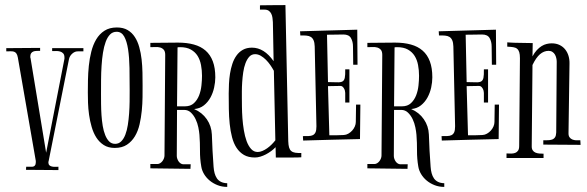

<svg xmlns="http://www.w3.org/2000/svg" viewBox="-20 -673 2328 762"><path d="M311 -481.9V-469.2H292Q278.3 -470.2 267.6 -460.9Q256.8 -451.7 253.9 -439L172.9 -33.2Q172.9 -32.2 172.4 -31.5Q171.9 -30.8 171.9 -29.8Q171.9 -21 176 -17.1Q180.2 -13.2 186.3 -12Q192.4 -10.7 199.2 -11Q206.1 -11.2 211.9 -11.2V2L83 1L84 -11.2H106Q114.3 -11.2 118.2 -15.9Q122.1 -20.5 122.1 -28.8V-34.2L50.8 -444.8Q48.8 -455.6 44.9 -460.9Q41 -466.3 35.2 -468Q29.3 -469.7 21.7 -469.5Q14.2 -469.2 4.9 -469.2V-481.9L139.2 -482.9V-471.2Q131.8 -471.2 124.8 -470.9Q117.7 -470.7 112.1 -468.5Q106.4 -466.3 103.3 -461.2Q100.1 -456.1 100.1 -445.8Q100.1 -444.8 100.6 -444.3Q101.1 -443.8 101.1 -442.9L163.1 -66.9L235.8 -439.9V-444.8Q235.8 -455.6 231 -460.9Q226.1 -466.3 218.8 -468.5Q211.4 -470.7 202.9 -470.5Q194.3 -470.2 187 -470.2V-481.9Z M545.9 -334Q545.9 -313.5 545.7 -287.4Q545.4 -261.2 542.7 -233.6Q540 -206.1 533.9 -179.4Q527.8 -152.8 515.4 -132.1Q502.9 -111.3 483.6 -98.6Q464.4 -85.9 435.5 -85.9Q409.7 -85.9 391.8 -97.4Q374 -108.9 362.3 -127.2Q350.6 -145.5 343.8 -169.2Q336.9 -192.9 333.5 -217.3Q330.1 -241.7 329.3 -264.9Q328.6 -288.1 328.6 -306.2Q328.6 -327.6 329.1 -355.2Q329.6 -382.8 332.5 -411.6Q335.4 -440.4 342.3 -467.8Q349.1 -495.1 361.8 -516.6Q374.5 -538.1 394.5 -551Q414.6 -564 443.8 -564Q469.2 -564 486.6 -553.7Q503.9 -543.5 515.1 -526.1Q526.4 -508.8 532.7 -485.8Q539.1 -462.9 542 -437.3Q544.9 -411.6 545.4 -385Q545.9 -358.4 545.9 -334ZM442.9 -546.9Q427.2 -546.9 416.7 -536.1Q406.2 -525.4 399.4 -506.8Q392.6 -488.3 388.7 -463.9Q384.8 -439.5 383.1 -412.1Q381.3 -384.8 381.1 -356.4Q380.9 -328.1 380.9 -301.8Q380.9 -282.7 381.1 -260.5Q381.3 -238.3 382.8 -216.1Q384.3 -193.8 387.7 -173.3Q391.1 -152.8 397.5 -137Q403.8 -121.1 413.3 -111.6Q422.9 -102.1 437 -102.1Q451.2 -102.1 461.2 -112.1Q471.2 -122.1 477.5 -138.7Q483.9 -155.3 487.3 -177Q490.7 -198.7 492.4 -222.4Q494.1 -246.1 494.4 -270Q494.6 -293.9 494.6 -314.9Q494.6 -361.3 493.9 -403.3Q493.2 -445.3 488.3 -477.3Q483.4 -509.3 472.9 -528.1Q462.4 -546.9 442.9 -546.9Z M707.5 -21H736.8L735.8 -2.9L576.7 -4.9V-22H604.5Q610.4 -22 615.7 -25.4Q621.1 -28.8 624.8 -33.7Q628.4 -38.6 630.6 -44.4Q632.8 -50.3 632.8 -55.2L635.7 -455.1Q635.7 -468.8 630.1 -475.3Q624.5 -481.9 616 -484.4Q607.4 -486.8 596.9 -486.3Q586.4 -485.8 576.7 -485.8V-502.9Q604.5 -502.9 631.6 -503.4Q658.7 -503.9 686.5 -503.9Q721.7 -503.9 749.3 -496.3Q776.9 -488.8 795.9 -472.2Q814.9 -455.6 824.7 -429.4Q834.5 -403.3 834.5 -366.2Q834.5 -346.7 829.8 -325.4Q825.2 -304.2 815.2 -285.9Q805.2 -267.6 789.3 -254.9Q773.4 -242.2 750.5 -240.2Q782.2 -226.6 800.8 -199.7Q819.3 -172.9 820.8 -139.2Q821.8 -106.9 823.5 -75Q825.2 -43 827.6 -11.2Q828.6 2.9 831.8 14.6Q835 26.4 841.1 35.2Q847.2 43.9 857.2 48.8Q867.2 53.7 881.8 54.2V68.8Q861.3 68.8 843.8 62Q826.2 55.2 812.5 43.9Q798.8 32.7 790 18.1Q781.2 3.4 778.8 -12.2Q773.4 -43 773.7 -74.7Q773.9 -106.4 771.5 -138.2Q770.5 -150.9 767.1 -167.7Q763.7 -184.6 756.3 -200Q749 -215.3 737.8 -226.1Q726.6 -236.8 710.9 -236.8H682.6L681.6 -54.2Q681.6 -48.8 683.6 -43Q685.5 -37.1 689 -32.2Q692.4 -27.3 697.3 -24.2Q702.1 -21 707.5 -21ZM713.9 -251Q736.3 -251 749.8 -263.7Q763.2 -276.4 770.3 -294.7Q777.3 -313 779.5 -334Q781.7 -355 781.7 -372.1Q781.7 -394 777.8 -414.8Q773.9 -435.5 764.2 -451.2Q754.4 -466.8 737.5 -476.3Q720.7 -485.8 694.8 -485.8Q691.9 -485.8 689.5 -485.8Q687 -485.8 684.6 -484.9L682.6 -251Z M1063 -585Q1062.5 -593.8 1061.3 -602.5Q1060.1 -611.3 1056.6 -618.4Q1053.2 -625.5 1046.9 -630.1Q1040.5 -634.8 1029.8 -634.8H1011.7V-651.9Q1018.1 -651.9 1025.4 -652.1Q1032.7 -652.3 1043.9 -652.3Q1055.2 -652.3 1071.5 -652.6Q1087.9 -652.8 1112.8 -652.8L1124 -112.8Q1124.5 -97.2 1127.2 -87.9Q1129.9 -78.6 1136 -73.5Q1142.1 -68.4 1151.9 -66.9Q1161.6 -65.4 1175.8 -65.9V-48.8Q1169.4 -48.3 1162.4 -48.1Q1155.3 -47.9 1144.3 -47.9Q1133.3 -47.9 1116.7 -47.9Q1100.1 -47.9 1074.7 -47.9L1073.7 -88.9Q1065.9 -80.6 1055.9 -73.2Q1045.9 -65.9 1035.2 -60.3Q1024.4 -54.7 1013.2 -51.3Q1002 -47.9 991.7 -47.9Q965.8 -47.9 948.2 -58.1Q930.7 -68.4 918.9 -86.2Q907.2 -104 900.9 -128.4Q894.5 -152.8 891.6 -181.2Q888.7 -209.5 888.2 -240.2Q887.7 -271 887.7 -301.8Q887.7 -319.3 888.7 -339.8Q889.6 -360.4 892.8 -380.6Q896 -400.9 902.1 -419.4Q908.2 -438 918.5 -452.4Q928.7 -466.8 943.8 -475.3Q959 -483.9 980 -483.9Q1028.3 -483.9 1065.9 -430.2ZM992.7 -458Q978.5 -458 969.2 -447.8Q960 -437.5 954.1 -421.6Q948.2 -405.8 945.3 -386Q942.4 -366.2 941.2 -346.9Q939.9 -327.6 939.9 -311Q939.9 -294.4 939.9 -285.2Q939.9 -271 940.2 -249.5Q940.4 -228 942.1 -204.1Q943.8 -180.2 947.8 -156.2Q951.7 -132.3 958.7 -113Q965.8 -93.8 976.6 -81.8Q987.3 -69.8 1002.9 -69.8Q1011.7 -69.8 1021.5 -74Q1031.2 -78.1 1040.5 -84.7Q1049.8 -91.3 1058.1 -99.6Q1066.4 -107.9 1072.8 -116.2L1066.9 -392.1Q1061 -402.8 1053 -414.6Q1044.9 -426.3 1035.4 -435.8Q1025.9 -445.3 1014.9 -451.7Q1003.9 -458 992.7 -458Z M1281.7 -347.2Q1303.7 -347.2 1317.6 -346.4Q1331.5 -345.7 1338.9 -349.6Q1346.2 -353.5 1348.4 -364.3Q1350.6 -375 1350.1 -397.9H1366.7V-266.1H1350.1V-304.2Q1350.1 -308.1 1348.9 -313Q1347.7 -317.9 1345.2 -322Q1342.8 -326.2 1339.4 -329.1Q1335.9 -332 1331.1 -332L1281.7 -331.1L1287.1 -136.2Q1302.2 -136.2 1316.4 -136.2Q1330.6 -136.2 1344.7 -137.2Q1354 -137.7 1362.5 -142.6Q1371.1 -147.5 1377.7 -154.8Q1384.3 -162.1 1388.2 -171.1Q1392.1 -180.2 1392.1 -189L1393.1 -257.8H1410.2L1408.7 -121.1Q1352.5 -120.1 1295.9 -118.4Q1239.3 -116.7 1183.1 -115.2L1182.1 -132.8Q1194.8 -132.8 1204.8 -133.1Q1214.8 -133.3 1221.7 -136.7Q1228.5 -140.1 1232.2 -147.9Q1235.8 -155.8 1235.8 -170.9V-173.8L1229 -488.8Q1228.5 -503.9 1224.6 -512.9Q1220.7 -522 1213.6 -526.4Q1206.5 -530.8 1196 -531.7Q1185.5 -532.7 1171.9 -532.2L1170.9 -548.8L1397.9 -555.2L1398.9 -416H1381.8L1380.9 -488.8Q1380.9 -507.8 1372.8 -522Q1364.7 -536.1 1342.8 -536.1Q1326.2 -536.1 1310.3 -535.6Q1294.4 -535.2 1277.8 -535.2Z M1568.8 -21H1598.1L1597.2 -2.9L1438 -4.9V-22H1465.8Q1471.7 -22 1477.1 -25.4Q1482.4 -28.8 1486.1 -33.7Q1489.7 -38.6 1491.9 -44.4Q1494.1 -50.3 1494.1 -55.2L1497.1 -455.1Q1497.1 -468.8 1491.5 -475.3Q1485.8 -481.9 1477.3 -484.4Q1468.8 -486.8 1458.3 -486.3Q1447.8 -485.8 1438 -485.8V-502.9Q1465.8 -502.9 1492.9 -503.4Q1520 -503.9 1547.9 -503.9Q1583 -503.9 1610.6 -496.3Q1638.2 -488.8 1657.2 -472.2Q1676.3 -455.6 1686 -429.4Q1695.8 -403.3 1695.8 -366.2Q1695.8 -346.7 1691.2 -325.4Q1686.5 -304.2 1676.5 -285.9Q1666.5 -267.6 1650.6 -254.9Q1634.8 -242.2 1611.8 -240.2Q1643.6 -226.6 1662.1 -199.7Q1680.7 -172.9 1682.1 -139.2Q1683.1 -106.9 1684.8 -75Q1686.5 -43 1689 -11.2Q1689.9 2.9 1693.1 14.6Q1696.3 26.4 1702.4 35.2Q1708.5 43.9 1718.5 48.8Q1728.5 53.7 1743.2 54.2V68.8Q1722.7 68.8 1705.1 62Q1687.5 55.2 1673.8 43.9Q1660.2 32.7 1651.4 18.1Q1642.6 3.4 1640.1 -12.2Q1634.8 -43 1635 -74.7Q1635.3 -106.4 1632.8 -138.2Q1631.8 -150.9 1628.4 -167.7Q1625 -184.6 1617.7 -200Q1610.4 -215.3 1599.1 -226.1Q1587.9 -236.8 1572.3 -236.8H1543.9L1543 -54.2Q1543 -48.8 1544.9 -43Q1546.9 -37.1 1550.3 -32.2Q1553.7 -27.3 1558.6 -24.2Q1563.5 -21 1568.8 -21ZM1575.2 -251Q1597.7 -251 1611.1 -263.7Q1624.5 -276.4 1631.6 -294.7Q1638.7 -313 1640.9 -334Q1643.1 -355 1643.1 -372.1Q1643.1 -394 1639.2 -414.8Q1635.3 -435.5 1625.5 -451.2Q1615.7 -466.8 1598.9 -476.3Q1582 -485.8 1556.2 -485.8Q1553.2 -485.8 1550.8 -485.8Q1548.3 -485.8 1545.9 -484.9L1543.9 -251Z M1832 -347.2Q1854 -347.2 1867.9 -346.4Q1881.8 -345.7 1889.2 -349.6Q1896.5 -353.5 1898.7 -364.3Q1900.9 -375 1900.4 -397.9H1917V-266.1H1900.4V-304.2Q1900.4 -308.1 1899.2 -313Q1897.9 -317.9 1895.5 -322Q1893.1 -326.2 1889.6 -329.1Q1886.2 -332 1881.3 -332L1832 -331.1L1837.4 -136.2Q1852.5 -136.2 1866.7 -136.2Q1880.9 -136.2 1895 -137.2Q1904.3 -137.7 1912.8 -142.6Q1921.4 -147.5 1928 -154.8Q1934.6 -162.1 1938.5 -171.1Q1942.4 -180.2 1942.4 -189L1943.4 -257.8H1960.4L1959 -121.1Q1902.8 -120.1 1846.2 -118.4Q1789.6 -116.7 1733.4 -115.2L1732.4 -132.8Q1745.1 -132.8 1755.1 -133.1Q1765.1 -133.3 1772 -136.7Q1778.8 -140.1 1782.5 -147.9Q1786.1 -155.8 1786.1 -170.9V-173.8L1779.3 -488.8Q1778.8 -503.9 1774.9 -512.9Q1771 -522 1763.9 -526.4Q1756.8 -530.8 1746.3 -531.7Q1735.8 -532.7 1722.2 -532.2L1721.2 -548.8L1948.2 -555.2L1949.2 -416H1932.1L1931.2 -488.8Q1931.2 -507.8 1923.1 -522Q1915 -536.1 1893.1 -536.1Q1876.5 -536.1 1860.6 -535.6Q1844.7 -535.2 1828.1 -535.2Z M2090.3 -94.2Q2089.8 -83 2094 -76.7Q2098.1 -70.3 2105 -67.4Q2111.8 -64.5 2120.4 -63.7Q2128.9 -63 2137.2 -63V-45.9H1990.2V-64Q1999.5 -63.5 2008.5 -63.5Q2017.6 -63.5 2024.7 -66.2Q2031.7 -68.8 2036.1 -75.2Q2040.5 -81.5 2040.5 -94.2L2043.5 -441.9Q2043.5 -457 2040.8 -465.8Q2038.1 -474.6 2032.2 -479.5Q2026.4 -484.4 2016.6 -485.8Q2006.8 -487.3 1993.2 -487.8V-504.9Q1993.2 -504.9 1997.6 -504.6Q2002 -504.4 2008.8 -503.9Q2015.6 -503.4 2024.7 -503.2Q2033.7 -502.9 2043.5 -502.9L2094.2 -502L2093.3 -449.2Q2101.1 -463.9 2110.4 -473.9Q2119.6 -483.9 2129.4 -490Q2139.2 -496.1 2149.4 -498.5Q2159.7 -501 2169.4 -501Q2187.5 -501 2200.9 -494.4Q2214.4 -487.8 2223.1 -476.8Q2231.9 -465.8 2236.3 -451.2Q2240.7 -436.5 2240.2 -419.9L2236.3 -146Q2235.8 -134.8 2240 -128.7Q2244.1 -122.6 2251 -119.6Q2257.8 -116.7 2266.4 -116.2Q2274.9 -115.7 2283.2 -116.2L2284.2 -98.1L2136.2 -99.1V-116.2Q2145.5 -116.2 2154.5 -116.5Q2163.6 -116.7 2170.9 -119.1Q2178.2 -121.6 2182.6 -127.9Q2187 -134.3 2187.5 -147L2189.5 -428.2Q2189.5 -435.1 2187.7 -442.6Q2186 -450.2 2182.4 -456.5Q2178.7 -462.9 2172.4 -467Q2166 -471.2 2157.2 -471.2Q2138.7 -471.2 2123 -457.8Q2107.4 -444.3 2093.3 -415Z"/></svg>

Font: Bigelow Rules
Style: Regular
Weight: 400
Designer: Astigmatic (AOETI)
Foundry: Astigmatic (AOETI)
Version: Version 1.001